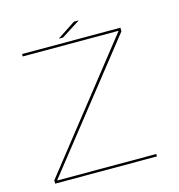

<svg xmlns="http://www.w3.org/2000/svg" viewBox="-101 -755 787 844"><g transform="rotate(-15 293.0 -333.0)"><path d="M47 0H510V-11H60V-13L501.5 -571.5V-588H54V-577H490V-576.5L47 -15ZM227 -611.5H246.5L333 -666.5H311Z"/></g></svg>

Font: Anybody Expanded Thin
Style: Regular
Weight: 250
Width: 7
Version: Version 1.113;gftools[0.9.25]